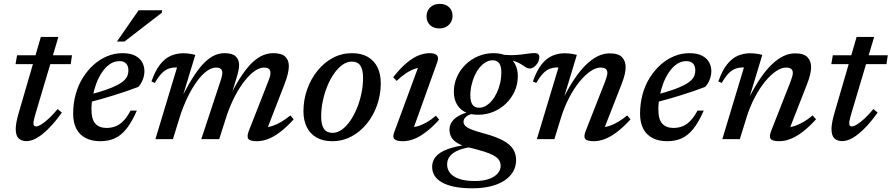

<svg xmlns="http://www.w3.org/2000/svg" viewBox="-20 -734 4704 1013"><path d="M62 -395.5 70 -442.5H360L353 -395.5ZM168 -136Q164 -122 161.5 -112.2Q159 -102.5 157.8 -95.8Q156.5 -89 156.5 -84.5Q156.5 -75 160.2 -71Q164 -67 170 -67Q180.5 -67 197.8 -77.5Q215 -88 237 -108.2Q259 -128.5 284 -158.5L306.5 -140Q280 -103 254.8 -75Q229.5 -47 206 -28Q182.5 -9 160.8 0.8Q139 10.5 119 10.5Q93.5 10.5 78.2 -4Q63 -18.5 63 -54Q63 -69 67 -90.8Q71 -112.5 79.5 -141L195.5 -539H288Z M610.5 -411.5Q583 -411.5 560.2 -396Q537.5 -380.5 519.2 -354Q501 -327.5 488.5 -294.5Q476 -261.5 469.2 -226Q462.5 -190.5 462.5 -157Q462.5 -103.5 483.5 -81.2Q504.5 -59 542 -59Q567 -59 588.8 -67.2Q610.5 -75.5 630.2 -95.2Q650 -115 669 -150.5H702Q675 -88.5 646.2 -53.2Q617.5 -18 584.2 -3.5Q551 11 509 11Q464 11 431.8 -5.8Q399.5 -22.5 382.8 -54.8Q366 -87 366 -134Q366 -188 379.2 -236.2Q392.5 -284.5 417.2 -324Q442 -363.5 474.5 -392.5Q507 -421.5 545.8 -437.5Q584.5 -453.5 626.5 -453.5Q667.5 -453.5 693 -440.2Q718.5 -427 730.2 -405.5Q742 -384 742 -358.5Q742 -335.5 733 -313Q724 -290.5 709.5 -275.5Q678 -263.5 645.2 -252.2Q612.5 -241 579.2 -230.8Q546 -220.5 512.8 -211Q479.5 -201.5 447 -193.5L448.5 -233.5Q501.5 -247 538.5 -260Q575.5 -273 599 -285.2Q622.5 -297.5 635.2 -310Q648 -322.5 652.8 -335.8Q657.5 -349 657.5 -363.5Q657.5 -378 652.2 -388.8Q647 -399.5 636.5 -405.5Q626 -411.5 610.5 -411.5ZM597 -515 711.5 -680H835.5L833.5 -666.5L637 -515Z M1383 -37 1376 -63Q1395.5 -62.5 1417.2 -69.5Q1439 -76.5 1463 -90.5Q1487 -104.5 1512 -125L1529.5 -104.5Q1490.5 -61.5 1456.2 -36Q1422 -10.5 1392.2 0.2Q1362.5 11 1335.5 11Q1300 11 1290.5 -1Q1281 -13 1293 -44L1395 -304Q1401.5 -320 1404.2 -330.5Q1407 -341 1407 -349.5Q1407 -362.5 1399.2 -370Q1391.5 -377.5 1372.5 -377.5Q1350 -377.5 1324 -359.5Q1298 -341.5 1271.5 -308.2Q1245 -275 1220.5 -228.5Q1196 -182 1176.5 -125L1136.5 0H1042L1143 -305.5Q1146.5 -316 1148.8 -324.2Q1151 -332.5 1152 -338.8Q1153 -345 1153 -350Q1153 -363 1145.2 -370.2Q1137.5 -377.5 1119.5 -377.5Q1096 -377.5 1070 -358.2Q1044 -339 1018.2 -303.5Q992.5 -268 969 -219.5Q945.5 -171 927 -112L892.5 0H800L914 -378Q912.5 -378 910.8 -378Q909 -378 907 -378Q886.5 -378 868.5 -371.2Q850.5 -364.5 833.2 -347Q816 -329.5 797 -296.5L779 -304Q799 -361.5 824.8 -394Q850.5 -426.5 881.5 -439.8Q912.5 -453 946.5 -453Q958 -453 968.5 -452Q979 -451 989.2 -449.2Q999.5 -447.5 1010.5 -444.5L945.5 -231V-233.5Q979.5 -298.5 1008.5 -341.5Q1037.5 -384.5 1063.8 -408.8Q1090 -433 1114.8 -443.2Q1139.5 -453.5 1164 -453.5Q1205.5 -453.5 1223.5 -436.5Q1241.5 -419.5 1241.5 -391Q1241.5 -374 1236.2 -353Q1231 -332 1222 -303.5L1204.5 -245.5H1203Q1233.5 -305 1261.8 -345.2Q1290 -385.5 1316.8 -409.2Q1343.5 -433 1369.5 -443.2Q1395.5 -453.5 1421.5 -453.5Q1466 -453.5 1485 -435Q1504 -416.5 1504 -385.5Q1504 -368 1498.5 -344.5Q1493 -321 1481 -289.5Z M1837.5 -453.5Q1886 -453.5 1919.8 -434.2Q1953.5 -415 1971.2 -379.5Q1989 -344 1989 -295.5Q1989 -234.5 1969.5 -179.2Q1950 -124 1915.2 -81.2Q1880.5 -38.5 1833.8 -13.8Q1787 11 1732.5 11Q1684.5 11 1650.5 -8.2Q1616.5 -27.5 1598.8 -63Q1581 -98.5 1581 -147Q1581 -208 1600.8 -263Q1620.5 -318 1655.2 -361Q1690 -404 1736.5 -428.8Q1783 -453.5 1837.5 -453.5ZM1734 -33Q1759.5 -33 1783.5 -50Q1807.5 -67 1827.8 -96.5Q1848 -126 1863.2 -163.2Q1878.5 -200.5 1887 -241.5Q1895.5 -282.5 1895.5 -322.5Q1895.5 -367.5 1881 -388.2Q1866.5 -409 1836.5 -409Q1810.5 -409 1786.8 -392Q1763 -375 1742.5 -345.8Q1722 -316.5 1706.8 -279Q1691.5 -241.5 1683 -200.5Q1674.5 -159.5 1674.5 -120Q1674.5 -75.5 1689.2 -54.2Q1704 -33 1734 -33Z M2059.5 -35 2193 -397 2212 -378Q2192 -379 2169.2 -371.2Q2146.5 -363.5 2122.2 -347.5Q2098 -331.5 2072.5 -307L2054.5 -326.5Q2094 -376.5 2127.8 -404Q2161.5 -431.5 2190.8 -442.5Q2220 -453.5 2246 -453.5Q2274.5 -453.5 2285.2 -442.2Q2296 -431 2287.5 -407.5L2154.5 -37L2139 -63Q2159.5 -61.5 2182.5 -67.8Q2205.5 -74 2230.2 -88Q2255 -102 2280 -123.5L2297 -102.5Q2258 -60 2224.2 -35Q2190.5 -10 2161.5 0.5Q2132.5 11 2106 11Q2072.5 11 2061.2 0.2Q2050 -10.5 2059.5 -35ZM2230.5 -646.5Q2230.5 -666 2239 -681Q2247.5 -696 2263.2 -704.8Q2279 -713.5 2300.5 -713.5Q2331 -713.5 2349.2 -696Q2367.5 -678.5 2367.5 -651Q2367.5 -632 2358.8 -616.8Q2350 -601.5 2334.5 -592.8Q2319 -584 2297.5 -584Q2267 -584 2248.8 -601.8Q2230.5 -619.5 2230.5 -646.5Z M2775.5 -372.5Q2765 -372.5 2756.5 -377.5Q2748 -382.5 2738 -389.5Q2728 -396.5 2714.2 -403.5Q2700.5 -410.5 2680 -415Q2659.5 -419.5 2630 -418.5L2622.5 -446.5Q2667 -441.5 2700 -443.8Q2733 -446 2757.8 -450Q2782.5 -454 2802 -454Q2813.5 -454 2819.5 -448.5Q2825.5 -443 2825.5 -432Q2825.5 -421 2821 -410.5Q2816.5 -400 2809.2 -391.5Q2802 -383 2793.2 -377.8Q2784.5 -372.5 2775.5 -372.5ZM2508 -165.5Q2526 -165.5 2543.2 -175.5Q2560.5 -185.5 2575.5 -203.5Q2590.5 -221.5 2601.5 -245Q2612.5 -268.5 2618.8 -295.8Q2625 -323 2625 -352.5Q2625 -386 2613.2 -401Q2601.5 -416 2579 -416Q2560.5 -416 2543.2 -406Q2526 -396 2511 -378.2Q2496 -360.5 2485.2 -337Q2474.5 -313.5 2468 -286Q2461.5 -258.5 2461.5 -229.5Q2462 -196 2473.5 -180.8Q2485 -165.5 2508 -165.5ZM2584 -453.5Q2627 -453.5 2655.2 -438Q2683.5 -422.5 2697.8 -395.2Q2712 -368 2712 -332Q2712 -290.5 2695.8 -253.8Q2679.5 -217 2650.8 -188.8Q2622 -160.5 2584 -144.5Q2546 -128.5 2502.5 -128.5Q2460 -128.5 2431.5 -144Q2403 -159.5 2388.8 -187Q2374.5 -214.5 2374.5 -250Q2374.5 -291 2390.8 -327.8Q2407 -364.5 2435.8 -392.8Q2464.5 -421 2502.5 -437.2Q2540.5 -453.5 2584 -453.5ZM2472.5 259.5Q2419.5 259.5 2379.8 251.8Q2340 244 2313.2 229.2Q2286.5 214.5 2273.2 193.5Q2260 172.5 2260 146Q2260 115.5 2279.2 92.5Q2298.5 69.5 2340.2 53.5Q2382 37.5 2450 29L2488 23.5L2500.5 39.5Q2461.5 41 2431.5 48.2Q2401.5 55.5 2380.8 67.5Q2360 79.5 2349.5 96.2Q2339 113 2339 134Q2339 159.5 2354.8 179Q2370.5 198.5 2402.8 209.8Q2435 221 2484.5 221Q2530.5 221 2561 209.8Q2591.5 198.5 2606.5 180.2Q2621.5 162 2621.5 141Q2621.5 123.5 2612.5 110.2Q2603.5 97 2584.2 86.2Q2565 75.5 2534.2 65.8Q2503.5 56 2460 45.5Q2415.5 35 2392 20Q2368.5 5 2360 -12.8Q2351.5 -30.5 2351.5 -49.5Q2351.5 -75 2366.5 -94.5Q2381.5 -114 2410 -127.8Q2438.5 -141.5 2477.5 -148.5L2494.5 -137Q2458.5 -133 2442 -120.5Q2425.5 -108 2425.5 -91.5Q2425.5 -83.5 2429.8 -76.2Q2434 -69 2445.2 -61.8Q2456.5 -54.5 2478.2 -46.8Q2500 -39 2535 -29.5Q2600 -12 2636.8 8.8Q2673.5 29.5 2688.2 54.5Q2703 79.5 2703 110.5Q2703 143 2687.8 170.2Q2672.5 197.5 2643 217.5Q2613.5 237.5 2570.5 248.5Q2527.5 259.5 2472.5 259.5Z M2809.5 -296.5 2791.5 -304Q2811.5 -361.5 2837.2 -394Q2863 -426.5 2894 -439.8Q2925 -453 2959 -453Q2970.5 -453 2981 -452Q2991.5 -451 3002 -449.2Q3012.5 -447.5 3023.5 -444.5L2956 -221.5V-224Q2983.5 -277 3012.2 -319.5Q3041 -362 3071 -391.5Q3101 -421 3132.5 -436.8Q3164 -452.5 3196.5 -452.5Q3243 -452.5 3262 -432Q3281 -411.5 3281 -379.5Q3281 -362.5 3275.8 -340.2Q3270.5 -318 3259.5 -290L3160.5 -37L3153 -63Q3173 -62.5 3194.8 -69.5Q3216.5 -76.5 3240.5 -90.5Q3264.5 -104.5 3289 -125L3307 -104.5Q3267.5 -61.5 3233.2 -36Q3199 -10.5 3169.5 0.2Q3140 11 3113 11Q3077.5 11 3067.8 -1Q3058 -13 3070.5 -44L3172 -302.5Q3178 -318.5 3181.2 -329.8Q3184.5 -341 3184.5 -350Q3184.5 -362.5 3176.2 -370Q3168 -377.5 3148.5 -377.5Q3124 -377.5 3095.2 -358Q3066.5 -338.5 3037.5 -303Q3008.5 -267.5 2983 -218.8Q2957.5 -170 2939.5 -112L2905 0H2812.5L2926.5 -378Q2925 -378 2923.2 -378Q2921.5 -378 2919.5 -378Q2899 -378 2881 -371.2Q2863 -364.5 2845.8 -347Q2828.5 -329.5 2809.5 -296.5Z M3601.5 -411.5Q3574 -411.5 3551.2 -396Q3528.5 -380.5 3510.2 -354Q3492 -327.5 3479.5 -294.5Q3467 -261.5 3460.2 -226Q3453.5 -190.5 3453.5 -157Q3453.5 -103.5 3474.5 -81.2Q3495.5 -59 3533 -59Q3558 -59 3579.8 -67.2Q3601.5 -75.5 3621.2 -95.2Q3641 -115 3660 -150.5H3693Q3666 -88.5 3637.2 -53.2Q3608.5 -18 3575.2 -3.5Q3542 11 3500 11Q3455 11 3422.8 -5.8Q3390.5 -22.5 3373.8 -54.8Q3357 -87 3357 -134Q3357 -188 3370.2 -236.2Q3383.5 -284.5 3408.2 -324Q3433 -363.5 3465.5 -392.5Q3498 -421.5 3536.8 -437.5Q3575.5 -453.5 3617.5 -453.5Q3658.5 -453.5 3684 -440.2Q3709.5 -427 3721.2 -405.5Q3733 -384 3733 -358.5Q3733 -335.5 3724 -313Q3715 -290.5 3700.5 -275.5Q3669 -263.5 3636.2 -252.2Q3603.5 -241 3570.2 -230.8Q3537 -220.5 3503.8 -211Q3470.5 -201.5 3438 -193.5L3439.5 -233.5Q3492.5 -247 3529.5 -260Q3566.5 -273 3590 -285.2Q3613.5 -297.5 3626.2 -310Q3639 -322.5 3643.8 -335.8Q3648.5 -349 3648.5 -363.5Q3648.5 -378 3643.2 -388.8Q3638 -399.5 3627.5 -405.5Q3617 -411.5 3601.5 -411.5Z M3788 -296.5 3770 -304Q3790 -361.5 3815.8 -394Q3841.5 -426.5 3872.5 -439.8Q3903.5 -453 3937.5 -453Q3949 -453 3959.5 -452Q3970 -451 3980.5 -449.2Q3991 -447.5 4002 -444.5L3934.5 -221.5V-224Q3962 -277 3990.8 -319.5Q4019.5 -362 4049.5 -391.5Q4079.5 -421 4111 -436.8Q4142.5 -452.5 4175 -452.5Q4221.5 -452.5 4240.5 -432Q4259.5 -411.5 4259.5 -379.5Q4259.5 -362.5 4254.2 -340.2Q4249 -318 4238 -290L4139 -37L4131.5 -63Q4151.5 -62.5 4173.2 -69.5Q4195 -76.5 4219 -90.5Q4243 -104.5 4267.5 -125L4285.5 -104.5Q4246 -61.5 4211.8 -36Q4177.5 -10.5 4148 0.2Q4118.5 11 4091.5 11Q4056 11 4046.2 -1Q4036.5 -13 4049 -44L4150.5 -302.5Q4156.5 -318.5 4159.8 -329.8Q4163 -341 4163 -350Q4163 -362.5 4154.8 -370Q4146.5 -377.5 4127 -377.5Q4102.5 -377.5 4073.8 -358Q4045 -338.5 4016 -303Q3987 -267.5 3961.5 -218.8Q3936 -170 3918 -112L3883.5 0H3791L3905 -378Q3903.5 -378 3901.8 -378Q3900 -378 3898 -378Q3877.5 -378 3859.5 -371.2Q3841.5 -364.5 3824.2 -347Q3807 -329.5 3788 -296.5Z M4366 -395.5 4374 -442.5H4664L4657 -395.5ZM4472 -136Q4468 -122 4465.5 -112.2Q4463 -102.5 4461.8 -95.8Q4460.5 -89 4460.5 -84.5Q4460.5 -75 4464.2 -71Q4468 -67 4474 -67Q4484.5 -67 4501.8 -77.5Q4519 -88 4541 -108.2Q4563 -128.5 4588 -158.5L4610.5 -140Q4584 -103 4558.8 -75Q4533.5 -47 4510 -28Q4486.5 -9 4464.8 0.8Q4443 10.5 4423 10.5Q4397.5 10.5 4382.2 -4Q4367 -18.5 4367 -54Q4367 -69 4371 -90.8Q4375 -112.5 4383.5 -141L4499.5 -539H4592Z"/></svg>

Font: Newsreader 16pt Medium
Style: Italic
Weight: 500
Italic angle: -17°
Designer: Hugues Gentile
Foundry: Production Type
Version: Version 1.003